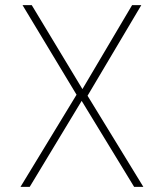

<svg xmlns="http://www.w3.org/2000/svg" viewBox="-20 -730 640 750"><path d="M60 0 279 -360 68 -710H104L302 -382L496 -710H532L322 -356L540 0H504L299 -336L96 0Z"/></svg>

Font: Geist Mono Thin
Style: Regular
Weight: 100
Monospace: yes
Designer: Basement.studio, Andrés Briganti, Mateo Zaragoza
Foundry: Basement.studio, Vercel, Andrés Briganti, Guido Ferreyra, Mateo Zaragoza
Version: Version 1.500; ttfautohint (v1.8.4.7-5d5b)